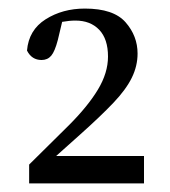

<svg xmlns="http://www.w3.org/2000/svg" viewBox="-20 -855 397 448"><path d="M48 -427V-471L141 -563Q185 -607 208.5 -646Q232 -685 232 -723Q232 -764 211.5 -785.5Q191 -807 156 -807Q142 -807 125 -804L115 -762Q108 -735 99.5 -725Q91 -715 77 -715Q54 -715 43 -737Q47 -785 86.5 -810Q126 -835 178 -835Q245 -835 273 -803Q301 -771 301 -730Q301 -701 287.5 -673.5Q274 -646 244.5 -615Q215 -584 168 -542L111 -491H316V-427Z"/></svg>

Font: Source Serif 4 Subhead
Style: Regular
Weight: 400
Designer: Frank Grießhammer
Foundry: Adobe Systems Incorporated
Version: Version 4.004;hotconv 1.0.117;makeotfexe 2.5.65602